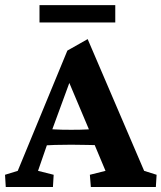

<svg xmlns="http://www.w3.org/2000/svg" viewBox="-24 -747 645 767"><path d="M-1 0 -3.9 -48.8 46.9 -64.5 245.1 -544.9 326.2 -590.8 551.8 -64.5 601.6 -48.8 598.6 0H338.9L335 -48.8L397.5 -64.5L344.7 -190.4L334 -223.6L236.3 -455.1L264.6 -447.3L183.6 -226.6L173.8 -197.3L127.9 -64.5L190.4 -48.8L187.5 0ZM151.4 -166V-232.4Q169.9 -231.4 194.8 -230Q219.7 -228.5 260.7 -228.5Q299.8 -228.5 325.7 -230Q351.6 -231.4 370.1 -232.4V-167Q351.6 -167 325.2 -168Q298.8 -168.9 260.7 -168.9Q220.7 -168.9 195.3 -168Q169.9 -167 151.4 -166ZM133.8 -726.6H436.5V-657.2H133.8Z"/></svg>

Font: Crimson Pro
Style: Bold
Weight: 700
Designer: Jacques Le Bailly
Foundry: Baron von Fonthausen
Version: Version 1.003